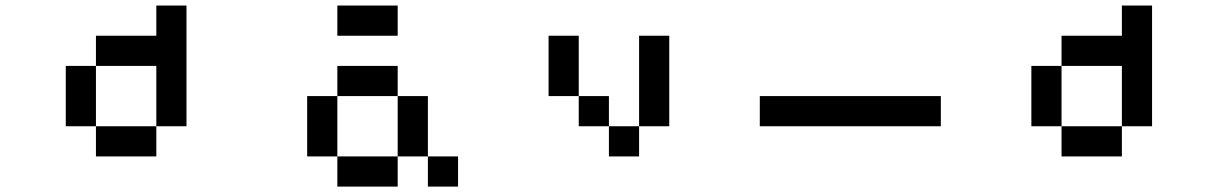

<svg xmlns="http://www.w3.org/2000/svg" viewBox="-20 -576 4484 707"><path d="M222.2 -111.1H333.3V0H555.6V-111.1H333.3V-333.3H222.2ZM333.3 -333.3H555.6V-111.1H666.7V-555.6H555.6V-444.4H333.3Z M1222.2 -333.3V-222.2H1444.4V0H1555.6V111.1H1666.7V0H1555.6V-222.2H1444.4V-333.3ZM1444.4 0H1222.2V-222.2H1111.1V0H1222.2V111.1H1444.4ZM1222.2 -444.4H1444.4V-555.6H1222.2Z M2333.3 -111.1H2222.2V-222.2H2111.1V-444.4H2000V-222.2H2111.1V-111.1H2222.2V0H2333.3ZM2333.3 -444.4V-111.1H2444.4V-444.4Z M2777.8 -111.1H3444.4V-222.2H2777.8Z M3777.8 -111.1H3888.9V0H4111.1V-111.1H3888.9V-333.3H3777.8ZM3888.9 -333.3H4111.1V-111.1H4222.2V-555.6H4111.1V-444.4H3888.9Z"/></svg>

Font: linjaSipiki
Style: Regular
Weight: 500
Foundry: Made with Bits'n'Picas by Kreative Software
Version: Version 1.3